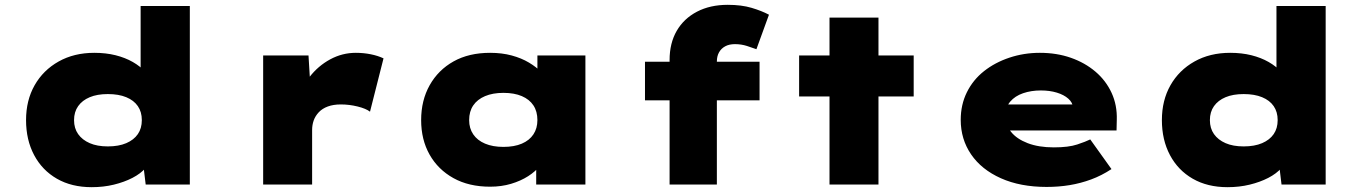

<svg xmlns="http://www.w3.org/2000/svg" viewBox="-20 -765 5656 796"><path d="M360 11Q277 11 216 -24Q155 -59 121.5 -122Q88 -185 88 -267Q88 -349 123.5 -411.5Q159 -474 223 -510Q287 -546 371 -546Q419 -546 459 -536Q499 -526 530.5 -508Q562 -490 582 -467Q602 -444 608 -418L563 -404V-740H767V0H584L568 -132L609 -118Q604 -92 583.5 -68.5Q563 -45 529 -27.5Q495 -10 452 0.5Q409 11 360 11ZM427 -158Q472 -158 503.5 -171.5Q535 -185 551.5 -209Q568 -233 568 -267Q568 -301 551.5 -325Q535 -349 503.5 -362Q472 -375 427 -375Q383 -375 352 -362Q321 -349 304 -325Q287 -301 287 -267Q287 -233 304 -209Q321 -185 352 -171.5Q383 -158 427 -158Z M1071 0V-535H1259L1271 -338L1211 -342Q1227 -399 1263 -445.5Q1299 -492 1349 -519Q1399 -546 1455 -546Q1487 -546 1517 -540Q1547 -534 1570 -523L1514 -302Q1497 -315 1462.5 -323.5Q1428 -332 1393 -332Q1362 -332 1339 -323.5Q1316 -315 1301.5 -299.5Q1287 -284 1280.5 -265.5Q1274 -247 1274 -226V0Z M2012 9Q1924 9 1860 -26.5Q1796 -62 1761 -124Q1726 -186 1726 -267Q1726 -349 1761.5 -412Q1797 -475 1860.5 -510.5Q1924 -546 2012 -546Q2061 -546 2101.5 -535Q2142 -524 2173 -505.5Q2204 -487 2225 -465Q2246 -443 2254 -423L2208 -417V-535H2407V0H2203V-145L2245 -131Q2240 -104 2220 -79Q2200 -54 2169.5 -34.5Q2139 -15 2099 -3Q2059 9 2012 9ZM2067 -156Q2112 -156 2143.5 -169.5Q2175 -183 2191.5 -208Q2208 -233 2208 -267Q2208 -303 2191.5 -328Q2175 -353 2143.5 -366.5Q2112 -380 2067 -380Q2023 -380 1991 -366.5Q1959 -353 1942 -328Q1925 -303 1925 -267Q1925 -233 1942 -208Q1959 -183 1991 -169.5Q2023 -156 2067 -156Z M2756 0V-516Q2756 -586 2785.5 -637Q2815 -688 2869.5 -716.5Q2924 -745 2997 -745Q3054 -745 3096 -732.5Q3138 -720 3168 -704L3116 -561Q3100 -567 3076.5 -574.5Q3053 -582 3027 -582Q3003 -582 2986.5 -573Q2970 -564 2961 -548Q2952 -532 2952 -510V0H2854Q2820 0 2795.5 0Q2771 0 2756 0ZM2654 -349V-509H3129V-349Z M3419 0V-692H3622V0ZM3293 -365V-535H3768V-365Z M4319 10Q4210 10 4129.5 -26Q4049 -62 4006 -125Q3963 -188 3963 -268Q3963 -331 3988.5 -382.5Q4014 -434 4059.5 -470Q4105 -506 4165 -526Q4225 -546 4291 -546Q4361 -546 4419.5 -525.5Q4478 -505 4521.5 -468Q4565 -431 4588.5 -380Q4612 -329 4610 -268L4609 -224H4089L4066 -332H4448L4429 -301V-319Q4427 -340 4409 -356Q4391 -372 4361.5 -381Q4332 -390 4295 -390Q4255 -390 4221.5 -378.5Q4188 -367 4168 -343.5Q4148 -320 4148 -284Q4148 -248 4171.5 -218.5Q4195 -189 4240.5 -171.5Q4286 -154 4349 -154Q4410 -154 4446 -166Q4482 -178 4500 -187L4588 -64Q4547 -37 4503.5 -21Q4460 -5 4414.5 2.5Q4369 10 4319 10Z M5069 11Q4986 11 4925 -24Q4864 -59 4830.5 -122Q4797 -185 4797 -267Q4797 -349 4832.5 -411.5Q4868 -474 4932 -510Q4996 -546 5080 -546Q5128 -546 5168 -536Q5208 -526 5239.5 -508Q5271 -490 5291 -467Q5311 -444 5317 -418L5272 -404V-740H5476V0H5293L5277 -132L5318 -118Q5313 -92 5292.5 -68.5Q5272 -45 5238 -27.5Q5204 -10 5161 0.5Q5118 11 5069 11ZM5136 -158Q5181 -158 5212.5 -171.5Q5244 -185 5260.5 -209Q5277 -233 5277 -267Q5277 -301 5260.5 -325Q5244 -349 5212.5 -362Q5181 -375 5136 -375Q5092 -375 5061 -362Q5030 -349 5013 -325Q4996 -301 4996 -267Q4996 -233 5013 -209Q5030 -185 5061 -171.5Q5092 -158 5136 -158Z"/></svg>

Font: Lexend Peta Black
Style: Regular
Weight: 900
Version: Version 1.007